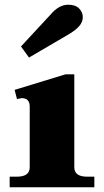

<svg xmlns="http://www.w3.org/2000/svg" viewBox="-20 -794 441 814"><path d="M69 -597 195 -733Q230 -774 269 -774Q300 -774 315.5 -758Q331 -742 331 -721Q331 -701 316 -683.5Q301 -666 272 -649L103 -550ZM21 -45H52Q106 -45 106 -85V-342Q106 -378 72 -378Q71 -378 52 -374L42 -413L258 -479H295V-85Q295 -45 349 -45H380V0H21Z"/></svg>

Font: Taviraj ExtraBold
Style: Regular
Weight: 800
Designer: Katatrad Team
Foundry: CadsonDemak
Version: Version 1.001